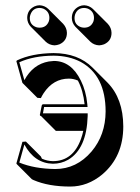

<svg xmlns="http://www.w3.org/2000/svg" viewBox="-20 -640 530 727"><path d="M83 -571.8Q83 -602.1 110.4 -615.7Q120.1 -620.1 129.9 -620.1Q148.9 -619.1 162.6 -606.4L219.2 -549.8Q232.9 -534.7 233.4 -515.6Q233.4 -484.9 205.1 -472.2Q195.8 -468.8 186.5 -468.3Q167 -469.2 153.3 -481.9L96.7 -538.6Q83.5 -552.7 83 -571.8ZM252 -571.8Q252 -602.1 279.3 -615.7Q289.1 -620.1 298.8 -620.1Q317.9 -619.1 331.5 -606.4L388.2 -549.8Q401.9 -534.7 402.3 -515.6Q402.3 -484.9 374 -472.2Q364.7 -468.8 355.5 -468.3Q335.9 -469.2 322.3 -481.9L265.6 -538.6Q252.4 -552.7 252 -571.8ZM295.4 -144.5H191.4L134.8 -201.2Q132.3 -201.7 131.8 -201.7Q131.3 -203.6 130.9 -205.1L138.2 -241.2Q140.1 -244.6 142.1 -245.1H300.3Q294.9 -297.4 274.9 -335Q258.3 -342.3 240.7 -342.3Q182.1 -342.3 145.5 -287.6Q139.2 -277.8 134.8 -268.6L121.6 -269.5L64.9 -326.2L42 -408.2L43.9 -411.1Q100.1 -438 183.1 -439Q275.9 -438.5 330.6 -383.8L387.2 -327.1Q446.3 -266.6 446.8 -161.6Q446.8 -46.9 367.2 20.5Q312 66.4 245.6 66.4Q164.1 66.4 107.4 42Q103.5 40 100.6 38.6L43.9 -18.1L42 -21L64.9 -103L78.1 -104L134.8 -47.4Q137.2 -42.5 138.7 -39.1Q158.7 -30.3 180.2 -29.8Q256.3 -29.8 286.6 -113.8Q292 -128.9 295.4 -144.5ZM310.5 -246.1 311.5 -234.9H147L142.6 -210.9H312V-200.7Q308.1 -76.7 238.3 -35.2Q211.9 -20 180.2 -20Q110.8 -21.5 72.3 -92.8L53.2 -24.4Q110.4 -1 189 0Q270 0 326.7 -66.4Q379.4 -128.9 379.9 -217.8Q379.9 -353.5 286.1 -405.3Q241.7 -428.7 183.1 -429.2Q106.9 -428.7 53.2 -404.3L72.3 -336.4Q104.5 -396.5 164.6 -407.2Q174.8 -408.7 184.1 -409.2Q249.5 -409.2 286.1 -335Q305.7 -295.9 310.5 -246.1ZM262.2 -571.8Q262.2 -545.9 286.6 -537.1Q293.5 -535.2 298.8 -535.2Q324.7 -535.2 334 -559.6Q335.9 -566.4 335.9 -571.8Q335.9 -597.2 312.5 -607.4Q305.2 -609.9 298.8 -609.9Q273.9 -609.9 264.6 -585.9Q262.2 -578.6 262.2 -571.8ZM92.8 -571.8Q92.8 -545.9 117.2 -537.1Q123 -535.2 129.9 -535.2Q155.8 -535.2 165 -559.6Q167 -566.4 167 -571.8Q167 -597.2 143.6 -607.4Q136.2 -609.9 129.9 -609.9Q105 -609.9 95.7 -585.9Q92.8 -578.6 92.8 -571.8Z"/></svg>

Font: Linux Biolinum Shadow O
Style: Regular
Weight: 400
Designer: Philipp H. Poll
Foundry: Philipp H. Poll
Version: Version 1.0.4